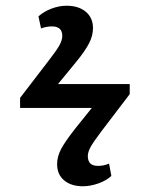

<svg xmlns="http://www.w3.org/2000/svg" viewBox="-20 -585 527 669"><path d="M269 64Q228 64 203.5 43.5Q179 23 179 -13Q179 -39 192.5 -65Q206 -91 243 -138L300 -209H50V-244L149 -373Q177 -409 187 -427Q197 -445 197 -460Q197 -493 161 -493Q142 -493 123 -486L114 -528Q133 -545 159.5 -555Q186 -565 212 -565Q254 -565 279 -544Q304 -523 304 -487Q304 -461 290.5 -434.5Q277 -408 246 -370L182 -292H432V-257L333 -127Q305 -90 295.5 -72.5Q286 -55 286 -41Q286 -7 321 -7Q342 -7 360 -15L368 28Q351 44 323 54Q295 64 269 64Z"/></svg>

Font: Literata 12pt Medium
Style: Regular
Weight: 500
Designer: Latin by Veronika Burian and Jose Scaglione. Greek by Irene Vlachou. Cyrillic by Vera Evstafieva.
Foundry: TypeTogether
Version: Version 3.002